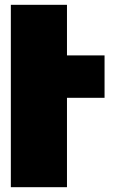

<svg xmlns="http://www.w3.org/2000/svg" viewBox="-20 -777 469 797"><path d="M414 -547H258V-757H25V0H258V-371H414Z"/></svg>

Font: Montserrat arm Black
Style: Regular
Weight: 900
Designer: Julieta Ulanovsky
Foundry: Julieta Ulanovsky
Version: Version 6.000;PS 006.000;hotconv 1.0.88;makeotf.lib2.5.64775